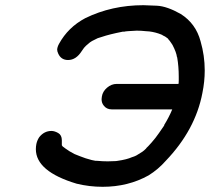

<svg xmlns="http://www.w3.org/2000/svg" viewBox="-20 -709 808 739"><path d="M375 10Q324 10 275 -2Q118 -49 118 -135Q118 -145 120 -155Q123 -169 131 -181Q150 -205 178 -205Q190 -205 204 -197Q218 -189 218 -169V-150Q219 -149 220 -147Q221 -145 223 -144L231 -138Q247 -126 267 -116L287 -108Q309 -99 333 -93L348 -90H354Q375 -88 395 -88Q411 -88 426 -89Q429 -90 433 -90Q468 -95 488 -104L494 -106Q504 -109 520 -120Q522 -121 528 -125Q534 -129 543 -138V-139Q548 -143 563.5 -160.5Q579 -178 592 -197L612 -226V-228Q630 -257 643 -288H410Q390 -288 379 -303Q371 -313 371 -327Q371 -332 372 -337Q375 -357 392 -371.5Q409 -386 429 -386H667V-387Q668 -390 668 -391Q668 -393 667 -393L668 -395V-414Q668 -453 662 -488L661 -490Q659 -507 644 -536L640 -542Q633 -553 627 -559V-560L623 -563Q616 -569 606 -573Q605 -575 603 -575L601 -576Q579 -585 555 -588L541 -589Q524 -591 506 -591Q462 -589 458 -587H452Q401 -577 372 -567L356 -562L348 -558Q341 -555 334 -551Q333 -550 331 -549Q329 -548 327 -546.5Q325 -545 324.5 -544.5Q324 -544 311 -533Q304 -527 295 -513Q273 -478 242 -478Q215 -478 204 -503Q200 -511 200 -519Q200 -522 201 -525Q203 -533 207 -540Q242 -604 308 -639Q410 -689 532 -689Q545 -689 584 -687Q623 -685 676 -655Q734 -618 752 -550Q768 -495 768 -438Q768 -395 759 -351Q732 -209 618 -90Q589 -57 552 -34Q473 10 375 10Z"/></svg>

Font: Bad Comic
Style: Italic
Weight: 400
Italic angle: -11°
Designer: GGBotNet
Foundry: GGBotNet
Version: 0.95